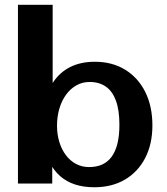

<svg xmlns="http://www.w3.org/2000/svg" viewBox="-20 -781 709 817"><path d="M381.1 15.8Q290.1 15.8 236.3 -31.3Q182.4 -78.4 161.9 -174.2L202.3 -205.2V0H56.4V-760.7H204.1V-291.1L164.6 -322.6Q176.9 -387.2 205.8 -430.5Q234.6 -473.9 279.2 -496Q323.8 -518.2 383.4 -518.2Q457.6 -518.2 512.7 -484.3Q567.8 -450.4 598.1 -389.7Q628.5 -328.9 628.5 -247.3Q628.5 -168.2 597.9 -108.8Q567.2 -49.5 511.7 -16.8Q456.2 15.8 381.1 15.8ZM359.3 -70.1Q390.6 -70.1 414.7 -80.9Q438.8 -91.8 455.1 -114.1Q471.4 -136.5 479.8 -170.3Q488.1 -204.2 488.1 -250.2Q488.1 -312.1 473.4 -352.3Q458.7 -392.6 430.5 -412.4Q402.2 -432.2 361.3 -432.2Q330.6 -432.2 305.2 -417.9Q279.8 -403.6 261.3 -378.3Q242.8 -353 232.7 -319.1Q222.6 -285.2 222.6 -245.9Q222.6 -209 232.4 -177.1Q242.1 -145.2 260.1 -121.1Q278.1 -97 303.2 -83.6Q328.3 -70.1 359.3 -70.1Z"/></svg>

Font: Russolo 10pt ExtraLight
Style: Regular
Weight: 200
Designer: Micah Stupak-Hahn
Version: Version 1.000